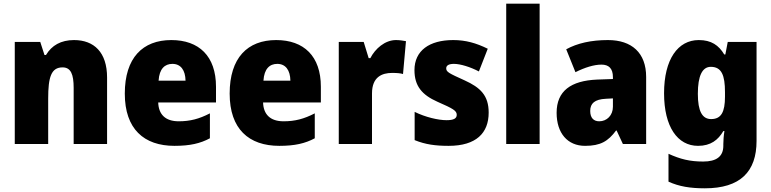

<svg xmlns="http://www.w3.org/2000/svg" viewBox="-20 -780 4178 1040"><path d="M381 -563C310 -563 260 -534 229 -482H221L198 -553H60V0H241V-246C241 -362 257 -415 319 -415C364 -415 379 -377 379 -304V0H560V-360C560 -497 489 -563 381 -563Z M908 -563C753 -563 656 -467 656 -273C656 -81 760 10 925 10C1009 10 1065 -3 1117 -31V-166C1059 -136 1010 -123 948 -123C875 -123 839 -161 837 -225H1150V-310C1150 -476 1058 -563 908 -563ZM914 -434C959 -434 984 -400 985 -343H839C843 -408 873 -434 914 -434Z M1476 -563C1321 -563 1224 -467 1224 -273C1224 -81 1328 10 1493 10C1577 10 1633 -3 1685 -31V-166C1627 -136 1578 -123 1516 -123C1443 -123 1407 -161 1405 -225H1718V-310C1718 -476 1626 -563 1476 -563ZM1482 -434C1527 -434 1552 -400 1553 -343H1407C1411 -408 1441 -434 1482 -434Z M2125 -563C2065 -563 2012 -516 1986 -465H1977L1950 -553H1815V0H1995V-274C1995 -364 2050 -385 2104 -385C2133 -385 2150 -383 2163 -379L2179 -557C2164 -560 2143 -563 2125 -563Z M2627 -170C2627 -263 2582 -306 2496 -345C2412 -383 2397 -390 2397 -410C2397 -426 2412 -434 2439 -434C2474 -434 2528 -417 2574 -393L2622 -516C2559 -547 2502 -563 2435 -563C2306 -563 2225 -506 2225 -400C2225 -314 2266 -266 2349 -229C2436 -191 2454 -180 2454 -158C2454 -138 2437 -129 2399 -129C2354 -129 2285 -145 2226 -174V-21C2285 3 2340 10 2410 10C2560 10 2627 -60 2627 -170Z M2903 0V-760H2722V0Z M3273 -563C3182 -563 3107 -546 3047 -513L3097 -389C3149 -415 3198 -430 3238 -430C3277 -430 3300 -410 3300 -362V-352L3215 -349C3072 -343 2995 -287 2995 -169C2995 -59 3054 10 3149 10C3233 10 3274 -15 3317 -73H3320L3354 0H3480V-363C3480 -494 3402 -563 3273 -563ZM3262 -245 3300 -247V-202C3300 -155 3267 -123 3226 -123C3196 -123 3177 -141 3177 -179C3177 -220 3201 -242 3262 -245Z M3765 -563C3652 -563 3577 -459 3577 -275C3577 -93 3650 10 3761 10C3830 10 3870 -22 3898 -70H3904C3900 -46 3898 -18 3898 1V10C3898 68 3860 95 3789 95C3716 95 3665 82 3601 53V204C3658 230 3718 240 3798 240C3990 240 4078 150 4078 -17V-553H3922L3909 -485H3903C3873 -535 3833 -563 3765 -563ZM3830 -418C3889 -418 3907 -372 3907 -281V-256C3907 -174 3887 -135 3832 -135C3784 -135 3760 -177 3760 -272C3760 -369 3784 -418 3830 -418Z"/></svg>

Font: Noto Sans Arabic UI SmCn Bk
Style: Regular
Weight: 900
Width: 4
Designer: Monotype Design Team, Nadine Chahine and Nizar Qandah
Foundry: Monotype Imaging Inc.
Version: Version 2.010